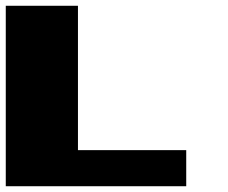

<svg xmlns="http://www.w3.org/2000/svg" viewBox="-20 -645 790 665"><path d="M0 0H625V-125H250V-625H0Z"/></svg>

Font: Faithful 32x
Style: Bold
Weight: 400
Foundry: Faithful Resource Pack
Version: Version 1.0; January 27, 2023